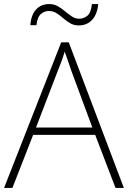

<svg xmlns="http://www.w3.org/2000/svg" viewBox="-20 -924 630 944"><path d="M548 0 448 -261H143L41 0H0L281 -716H318L589 0ZM330 -578Q325 -595 316 -619.5Q307 -644 298 -670Q291 -646 282 -621.5Q273 -597 265 -578L157 -297H434ZM129 -800Q133 -851 157.5 -877.5Q182 -904 222 -904Q246 -904 265 -893Q284 -882 300.5 -868Q317 -854 333.5 -843Q350 -832 369 -832Q392 -832 409.5 -846.5Q427 -861 432 -904H463Q458 -853 432.5 -826Q407 -799 368 -799Q343 -799 324.5 -810Q306 -821 290 -835Q274 -849 257.5 -859.5Q241 -870 220 -870Q199 -870 181.5 -855.5Q164 -841 159 -800Z"/></svg>

Font: Noto Sans Arabic UI XLt
Style: Regular
Weight: 200
Designer: Monotype Design Team, Nadine Chahine and Nizar Qandah
Foundry: Monotype Imaging Inc.
Version: Version 2.010; ttfautohint (v1.8.4.7-5d5b)